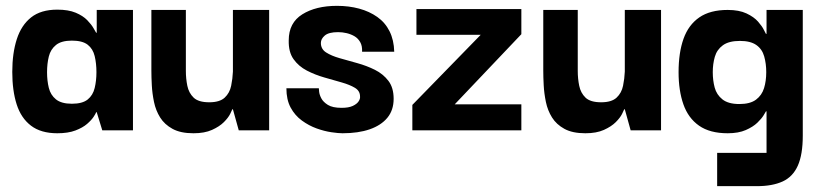

<svg xmlns="http://www.w3.org/2000/svg" viewBox="-20 -446 2801 657"><path d="M176 10Q120 10 86 -16Q52 -42 37 -89Q22 -136 22 -200Q22 -264 37.5 -312Q53 -360 86.5 -386.5Q120 -413 176 -413Q214 -413 239 -402.5Q264 -392 278.5 -377Q293 -362 300 -349.5Q307 -337 309 -334H311V-412H435V0H330L311 -62H309Q308 -58 300.5 -46.5Q293 -35 278 -22Q263 -9 238 0.5Q213 10 176 10ZM226 -91Q262 -91 280 -105.5Q298 -120 304 -145Q310 -170 310 -199Q310 -229 304 -254Q298 -279 280 -293Q262 -307 226 -307Q190 -307 171.5 -292Q153 -277 147 -252.5Q141 -228 141 -199Q141 -170 147 -145.5Q153 -121 171.5 -106Q190 -91 226 -91Z M642 10Q598 10 570.5 -5Q543 -20 528 -44Q513 -68 507 -97Q501 -126 499.5 -154Q498 -182 498 -204V-412H616V-203Q616 -177 621 -152.5Q626 -128 642.5 -112Q659 -96 696 -96Q732 -96 749 -112Q766 -128 771 -152.5Q776 -177 777 -201V-412H901V0H797L777 -72H775Q774 -69 767.5 -56Q761 -43 746 -28Q731 -13 705.5 -1.5Q680 10 642 10Z M1152 10Q1138 10 1114 6.5Q1090 3 1063.5 -6.5Q1037 -16 1013 -33.5Q989 -51 974.5 -78Q960 -105 960 -144H1071Q1071 -143 1072 -132.5Q1073 -122 1079.5 -109.5Q1086 -97 1102 -87Q1118 -77 1149 -77Q1173 -77 1187 -83.5Q1201 -90 1207 -99Q1213 -108 1212 -116Q1212 -135 1194.5 -145.5Q1177 -156 1149 -164Q1121 -172 1089.5 -181Q1058 -190 1030 -204.5Q1002 -219 984.5 -243.5Q967 -268 968 -308Q968 -368 1014.5 -397Q1061 -426 1133 -426Q1174 -426 1209 -416.5Q1244 -407 1271 -388Q1298 -369 1313 -339Q1328 -309 1329 -269H1219Q1220 -289 1212.5 -302Q1205 -315 1193 -322Q1181 -329 1166.5 -332.5Q1152 -336 1137 -336Q1105 -336 1091.5 -324.5Q1078 -313 1078 -299Q1078 -278 1096 -266.5Q1114 -255 1142 -247Q1170 -239 1202.5 -230Q1235 -221 1263 -207Q1291 -193 1309 -169.5Q1327 -146 1327 -108Q1327 -69 1305.5 -43Q1284 -17 1245 -3.5Q1206 10 1152 10Z M1391 0V-87L1625 -327H1405V-415H1764V-329L1536 -89H1764V0Z M1983 10Q1939 10 1911.5 -5Q1884 -20 1869 -44Q1854 -68 1848 -97Q1842 -126 1840.5 -154Q1839 -182 1839 -204V-412H1957V-203Q1957 -177 1962 -152.5Q1967 -128 1983.5 -112Q2000 -96 2037 -96Q2073 -96 2090 -112Q2107 -128 2112 -152.5Q2117 -177 2118 -201V-412H2242V0H2138L2118 -72H2116Q2115 -69 2108.5 -56Q2102 -43 2087 -28Q2072 -13 2046.5 -1.5Q2021 10 1983 10Z M2434 191V77H2603V-65H2601Q2600 -63 2593 -51.5Q2586 -40 2571.5 -26Q2557 -12 2532 -1Q2507 10 2470 10Q2409 10 2372 -16Q2335 -42 2318.5 -89Q2302 -136 2302 -199Q2302 -266 2319 -313.5Q2336 -361 2373 -386.5Q2410 -412 2470 -412Q2509 -412 2534.5 -400Q2560 -388 2574 -372Q2588 -356 2594 -343.5Q2600 -331 2601 -330H2603V-412H2727V18Q2727 83 2710 121Q2693 159 2658 175Q2623 191 2570 191ZM2510 -90Q2547 -90 2567 -105Q2587 -120 2594.5 -144.5Q2602 -169 2602 -199Q2602 -228 2595 -253Q2588 -278 2568 -292Q2548 -306 2512 -306Q2474 -306 2453.5 -291Q2433 -276 2426 -251.5Q2419 -227 2419 -199Q2419 -171 2425.5 -146.5Q2432 -122 2452 -106Q2472 -90 2510 -90Z"/></svg>

Font: Darker Grotesque ExtraBold
Style: Regular
Weight: 800
Designer: Gabriel Lam
Foundry: TypeRant
Version: Version 1.000;gftools[0.9.28]